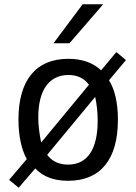

<svg xmlns="http://www.w3.org/2000/svg" viewBox="-20 -837 642 904"><path d="M231.9 -633.3H307.1L465.8 -816.9H369.1ZM67.9 46.9 146 -43.9C183.1 -4.9 233.9 14.2 300.8 14.2C453.1 14.2 535.2 -85.9 535.2 -273.4C535.2 -352.5 520.5 -416 493.2 -459L573.2 -554.2L527.8 -591.8L456.1 -505.9C417 -542.5 365.2 -560.1 301.8 -560.1C148.9 -560.1 66.9 -459 66.9 -274.4C66.9 -198.7 80.6 -134.3 106 -87.9L22.9 9.8ZM173.8 -166C164.6 -212.4 160.2 -248 160.2 -285.2C160.2 -411.1 210.4 -483.9 302.2 -483.9C341.8 -483.9 375.5 -470.2 398.9 -438ZM300.3 -62C258.3 -62 225.6 -77.1 202.1 -107.9L428.2 -380.9C436 -343.3 439.9 -308.1 439.9 -269.5C439.9 -135.3 392.6 -62 300.3 -62Z"/></svg>

Font: Hack
Style: Regular
Weight: 400
Monospace: yes
Designer: Christopher Simpkins
Foundry: Christopher Simpkins
Version: Version 2.010